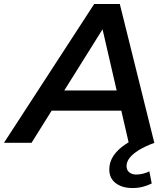

<svg xmlns="http://www.w3.org/2000/svg" viewBox="-78 -720 847 968"><path d="M-58 0 397 -700H526L700 0H571L425 -633H477L81 0ZM120 -162 175 -264H552L569 -162ZM590 228Q538 228 505.5 203.5Q473 179 473 134Q473 97 494 65.5Q515 34 554.5 7.5Q594 -19 649 -40L701 0Q654 17 622.5 36.5Q591 56 575.5 76Q560 96 560 117Q560 138 574 149Q588 160 609 160Q626 160 643.5 155.5Q661 151 675 144L687 205Q667 215 643 221.5Q619 228 590 228Z"/></svg>

Font: MOST Montserrat SemiBold
Style: Italic
Weight: 600
Italic angle: -11.3°
Designer: Julieta Ulanovsky
Foundry: Julieta Ulanovsky
Version: Version 8.000;March 11, 2024;FontCreator 15.0.0.2926 64-bit